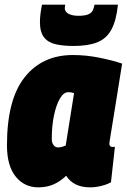

<svg xmlns="http://www.w3.org/2000/svg" viewBox="-20 -797 546 827"><path d="M368 10Q297 10 265 -40Q239 -15 210 -2.5Q181 10 145 10Q85 10 47.5 -36.5Q10 -83 10 -171Q10 -368 86 -464Q162 -560 294 -560Q351 -560 408 -548.5Q465 -537 506 -523Q491 -428 481 -366.5Q471 -305 465 -268Q459 -231 456 -212.5Q453 -194 452 -187Q451 -180 451 -179Q451 -164 464 -164Q466 -164 469 -164Q472 -164 475 -165L458 -12Q443 -3 417.5 3.5Q392 10 368 10ZM263 -170 299 -396Q293 -398 286.5 -399Q280 -400 274 -400Q254 -400 238 -372.5Q222 -345 212.5 -299.5Q203 -254 203 -200Q203 -181 211 -171.5Q219 -162 230 -162Q238 -162 247 -164.5Q256 -167 263 -170ZM297 -599Q252 -599 219.5 -606.5Q187 -614 169.5 -636.5Q152 -659 152 -702Q152 -734 161 -777H261Q260 -771 259.5 -767.5Q259 -764 259 -762Q259 -747 274.5 -738Q290 -729 318 -729Q348 -729 362 -736Q376 -743 380.5 -754Q385 -765 387 -777H488Q481 -708 459.5 -669Q438 -630 398.5 -614.5Q359 -599 297 -599Z"/></svg>

Font: Georama Semi Condensed Black
Style: Italic
Weight: 900
Width: 4
Italic angle: -9°
Designer: Jean-Baptiste Levee
Foundry: Production Type
Version: Version 1.000